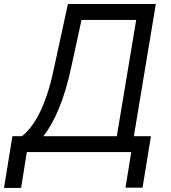

<svg xmlns="http://www.w3.org/2000/svg" viewBox="-68 -747 840 943"><path d="M-7.1 -78.1H39.8Q62.9 -96.2 82.2 -121.1Q101.6 -146 117.4 -175.1Q133.2 -204.2 146 -236.2Q158.7 -268.1 168.7 -300.1Q178.6 -332 186.1 -362.7Q193.5 -393.5 198.9 -420.5L265.6 -727.3H697.4L589.5 -78.1H673.3L632.1 174.7H548.3L576.7 0H63.9L35.5 176.1H-48.3ZM144.9 -78.1H505.7L600.9 -649.1H332.4L282.7 -420.5Q257.1 -300.4 221.9 -215.6Q186.8 -130.7 144.9 -78.1Z"/></svg>

Font: Inter P
Style: Italic
Weight: 400
Italic angle: -9.40001°
Designer: Rasmus Andersson
Foundry: rsms
Version: Version 3.018;git-588b23468